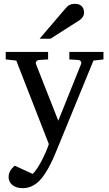

<svg xmlns="http://www.w3.org/2000/svg" viewBox="-20 -753 570 1002"><path d="M467.8 -437 275.9 30.8Q271 43 262.2 63.5Q253.4 84 241.5 107.2Q229.5 130.4 215.1 152.8Q200.7 175.3 185.1 190.9Q167 209 145.3 219Q123.5 229 98.1 229Q80.6 229 66.9 224.4Q53.2 219.7 43.9 211.9Q34.7 204.1 29.8 193.6Q24.9 183.1 24.9 171.9Q24.9 154.8 32.5 140.4Q40 126 57.1 111.8L150.9 154.8Q163.1 142.6 175.8 122.8Q188.5 103 199.7 81.1Q210.9 59.1 220.2 37.4Q229.5 15.6 234.9 -1L64.9 -437L9.8 -442.9V-481.9H231V-442.9L183.1 -439.9Q174.8 -439 169.9 -432.6Q165 -426.3 168 -418L284.2 -123L402.8 -418Q406.2 -425.8 401.9 -432.4Q397.5 -439 389.2 -439.9L341.8 -442.9V-481.9H520V-442.9ZM418.5 -688Q418.5 -674.3 411.9 -664.6Q405.3 -654.8 395.5 -647.9L243.2 -550.8H186.5L319.3 -706.1Q325.2 -712.4 330.1 -717.5Q335 -722.7 340.8 -726.1Q346.7 -729.5 354.2 -731.2Q361.8 -732.9 372.6 -732.9Q385.7 -732.9 394.5 -728.8Q403.3 -724.6 408.7 -718.3Q414.1 -711.9 416.3 -703.9Q418.5 -695.8 418.5 -688Z"/></svg>

Font: BabelStone Ogham
Style: Regular
Weight: 400
Designer: Andrew West
Foundry: BabelStone
Version: Version 2.02 March 14, 2022